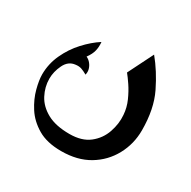

<svg xmlns="http://www.w3.org/2000/svg" viewBox="-113 -373 686 688"><g transform="rotate(30 230.0 -29.0)"><path d="M221 204Q162 204 124 181.5Q86 159 64.5 125.5Q43 92 34 57.5Q25 23 25 0Q25 -44 43.5 -84Q62 -124 91 -155.5Q120 -187 151 -207Q153 -188 149 -171Q145 -154 131 -135Q142 -130 149.5 -120.5Q157 -111 160 -100Q163 -89 160 -77Q146 -85 135.5 -88.5Q125 -92 111 -90Q83 -87 69 -58Q55 -29 55 0Q55 34 71.5 65.5Q88 97 123.5 116.5Q159 136 216 136Q267 136 297.5 112Q328 88 340.5 51.5Q353 15 350 -20Q348 -49 336 -76Q324 -103 309.5 -124.5Q295 -146 285 -158L337 -262Q375 -216 405 -154.5Q435 -93 435 -5Q435 51 409 99Q383 147 335.5 175.5Q288 204 221 204Z"/></g></svg>

Font: Reem Kufi Fun
Style: Regular
Weight: 400
Designer: Khaled Hosny
Version: Version 1.005